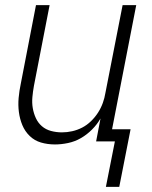

<svg xmlns="http://www.w3.org/2000/svg" viewBox="-20 -550 590 747"><path d="M392 177 427 0H354L371 -89Q358 -66 338 -46Q318 -26 294.5 -12.5Q271 1 244.5 6.5Q218 12 194 12Q165 12 139.5 4.5Q114 -3 95.5 -21Q77 -39 67 -63Q57 -87 53.5 -114Q50 -141 52.5 -169Q55 -197 61 -225L120 -530H173L112 -216Q108 -194 106 -172Q104 -150 107.5 -129.5Q111 -109 119.5 -90.5Q128 -72 143 -59Q158 -46 178.5 -40.5Q199 -35 221 -35Q241 -35 261 -39.5Q281 -44 299.5 -53.5Q318 -63 334 -78.5Q350 -94 361.5 -112Q373 -130 380 -149.5Q387 -169 390 -188L457 -530H510L416 -47H488L444 177Z"/></svg>

Font: Lode Dark Term
Style: Italic
Weight: 400
Italic angle: -11°
Monospace: yes
Designer: Belleve Invis
Foundry: Belleve Invis
Version: Version 29.2.0